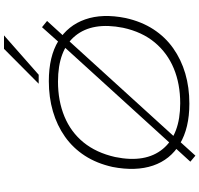

<svg xmlns="http://www.w3.org/2000/svg" viewBox="-39 -944 1022 985"><g transform="rotate(-90 472.5 -452.0)"><path d="M433 8Q307 8 226 -41Q145 -90 115 -178.5Q85 -267 108 -386Q126 -467 165.5 -528Q205 -589 263 -630Q321 -671 393 -692Q465 -713 548 -713Q675 -713 754.5 -664Q834 -615 865 -526.5Q896 -438 872 -319Q854 -238 814.5 -177Q775 -116 717 -75Q659 -34 587.5 -13Q516 8 433 8ZM435 -39Q534 -39 613.5 -72Q693 -105 747 -170Q801 -235 822 -332Q853 -489 780.5 -577.5Q708 -666 546 -666Q447 -666 367 -633Q287 -600 234 -535Q181 -470 159 -373Q127 -217 200.5 -128Q274 -39 435 -39ZM166 39 135 13 208 -67 229 -90 731 -642 750 -664 825 -748 857 -722 784 -642 763 -619 261 -67 242 -45ZM535 -765 714 -943H783L581 -765Z"/></g></svg>

Font: Nunito Sans 10pt Expanded ExtraLight
Style: Italic
Weight: 250
Width: 7
Italic angle: -9°
Designer: Vernon Adams
Foundry: Vernon Adams
Version: Version 3.101;gftools[0.9.27]